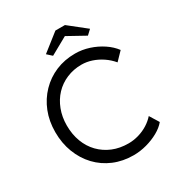

<svg xmlns="http://www.w3.org/2000/svg" viewBox="-206 -1022 1088 1169"><g transform="rotate(-30 338.0 -438.0)"><path d="M48 -350Q48 -427 73.5 -491.5Q99 -556 146 -604.5Q193 -653 255 -679Q317 -705 391 -705Q440 -705 488 -689.5Q536 -674 576.5 -647Q617 -620 643 -585L589 -529Q564 -559 531.5 -581Q499 -603 463 -615Q427 -627 391 -627Q335 -627 286.5 -606.5Q238 -586 203 -549Q168 -512 148.5 -461Q129 -410 129 -350Q129 -288 148.5 -236Q168 -184 204.5 -146.5Q241 -109 290.5 -88.5Q340 -68 401 -68Q437 -68 473 -78.5Q509 -89 539 -108Q569 -127 590 -151L630 -86Q607 -58 568.5 -36.5Q530 -15 484 -2.5Q438 10 392 10Q317 10 254 -16.5Q191 -43 145 -91.5Q99 -140 73.5 -206Q48 -272 48 -350ZM358 -886H425L546 -790L514 -760L391 -828L269 -760L236 -790Z"/></g></svg>

Font: Our Lexend Light
Style: Regular
Weight: 300
Designer: Bonnie Shaver-Troup, Thomas Jockin
Foundry: Lexend
Version: Version 1.007